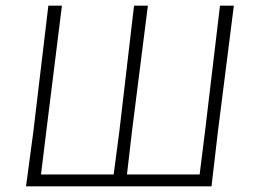

<svg xmlns="http://www.w3.org/2000/svg" viewBox="-20 -659 895 679"><path d="M72 0 98 -194 151 -639H199L144 -197L125 -42H382L402 -194L454 -639H503L447 -197L429 -42H686L705 -194L758 -639H807L751 -197L728 0Z"/></svg>

Font: Alegreya Sans SC Light
Style: Italic
Weight: 300
Italic angle: -7°
Designer: Juan Pablo del Peral
Foundry: Huerta Tipografica
Version: Version 2.007